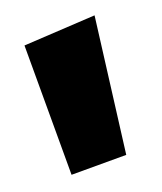

<svg xmlns="http://www.w3.org/2000/svg" viewBox="-65 -824 297 353"><g transform="rotate(-20 83.0 -647.5)"><path d="M18 -517V-770L158 -778L125 -517Z"/></g></svg>

Font: Arvo
Style: Bold
Weight: 700
Designer: Anton Koovit (Cyrillic Expansion: Cyreal)
Foundry: Anton Koovit, Yassin Baggar
Version: Version 3.000